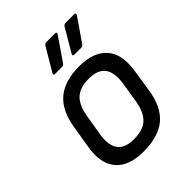

<svg xmlns="http://www.w3.org/2000/svg" viewBox="-201 -805 928 928"><g transform="rotate(-45 262.5 -341.5)"><path d="M328.1 -556.2Q323.2 -556.2 321.8 -559.3Q320.3 -562.5 323.2 -567.9L392.1 -685.1Q398.4 -694.8 409.2 -694.8H467.8Q473.6 -694.8 475.3 -691.2Q477.1 -687.5 473.1 -682.1L393.1 -565.9Q386.2 -556.2 377 -556.2ZM196.8 -556.2Q191.9 -556.2 190.4 -559.3Q189 -562.5 191.9 -567.9L261.2 -685.1Q267.6 -694.8 277.8 -694.8H336.9Q342.8 -694.8 344.2 -691.2Q345.7 -687.5 341.8 -682.1L262.2 -565.9Q255.4 -556.2 246.1 -556.2ZM235.8 12.2Q135.7 12.2 90.6 -40.8Q45.4 -93.8 62 -192.9L82 -314Q97.7 -408.7 152.8 -454.3Q208 -500 306.2 -500Q403.3 -500 449.5 -448.5Q495.6 -397 481 -297.9L462.9 -179.2Q447.8 -80.1 392.3 -33.9Q336.9 12.2 235.8 12.2ZM244.1 -63Q305.7 -63 337.9 -92Q370.1 -121.1 380.9 -187L397 -288.1Q418.9 -424.8 297.9 -424.8Q236.3 -424.8 205.1 -395.8Q173.8 -366.7 163.1 -301.8L146 -199.2Q122.6 -63 244.1 -63Z"/></g></svg>

Font: Sofia Sans
Style: Italic
Weight: 400
Italic angle: -9°
Designer: Botio Nikoltchev, Ani Petrova
Foundry: lettersoup
Version: Version 4.100